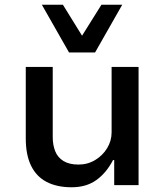

<svg xmlns="http://www.w3.org/2000/svg" viewBox="-20 -783 696 812"><path d="M283 9Q221 9 177.5 -13.5Q134 -36 111.5 -82Q89 -128 89 -197V-500H203V-203Q203 -170 213.5 -143.5Q224 -117 248.5 -102Q273 -87 312 -87Q351 -87 383 -106.5Q415 -126 433.5 -157Q452 -188 452 -223V-500H566V0H463V-106H458Q430 -52 387.5 -21.5Q345 9 283 9ZM272 -561 157 -763H246L327 -632L409 -763H497L382 -561Z"/></svg>

Font: Nunito Sans 6pt SemiBold
Style: Regular
Weight: 600
Version: Version 3.101;gftools[0.9.27]